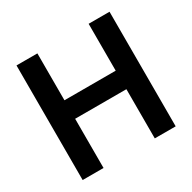

<svg xmlns="http://www.w3.org/2000/svg" viewBox="-151 -833 989 987"><g transform="rotate(-30 343.0 -340.0)"><path d="M66.9 0V-680.2H190.9V-401.9H495.1V-680.2H619.1V0H495.1V-292H190.9V0Z"/></g></svg>

Font: TASA Orbiter Text SemiBold
Style: Regular
Weight: 600
Designer: Weizhong Zhang
Version: Version 1.000;Glyphs 3.1.2 (3151)